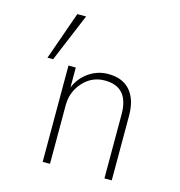

<svg xmlns="http://www.w3.org/2000/svg" viewBox="-104 -793 831 886"><g transform="rotate(15 311.0 -350.0)"><path d="M157 -700H199L103 -470H76ZM474 -306Q474 -437 360 -437Q298 -437 256 -390.5Q214 -344 214 -280V0H179V-460H214V-365Q234 -413 275.5 -441.5Q317 -470 367 -470Q437 -470 473 -427.5Q509 -385 509 -309V0H474Z"/></g></svg>

Font: Renner
Style: Thin
Weight: 200
Version: Version 003.000 ; ttfautohint (v0.97) -l 8 -r 50 -G 200 -x 1